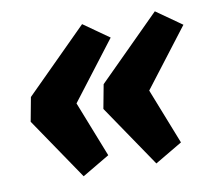

<svg xmlns="http://www.w3.org/2000/svg" viewBox="-63 -608 724 652"><g transform="rotate(-10 299.0 -282.0)"><path d="M425.7 -27.1 280.6 -240.6 296.1 -323.3 510.2 -536.8 597.9 -475 444.7 -275 520.3 -83ZM175 -27.1 29.9 -240.6 45.3 -323.3 259.4 -536.8 347.1 -475 194 -275 269.6 -83Z"/></g></svg>

Font: REM Medium
Style: Italic
Weight: 500
Italic angle: -11°
Designer: Octavio Pardo
Foundry: Ashler Design
Version: Version 1.005;gftools[0.9.28]